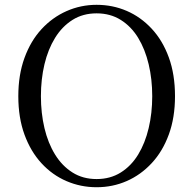

<svg xmlns="http://www.w3.org/2000/svg" viewBox="-20 -765 807 801"><path d="M383 16.1Q316.9 16.1 257.7 -9.3Q198.4 -34.7 153.2 -83.8Q107.9 -132.9 82.2 -203.3Q56.4 -273.6 56.4 -363.7Q56.4 -452.8 82.2 -523.6Q107.9 -594.3 153.2 -643.4Q198.4 -692.5 257.7 -718.7Q316.9 -744.9 383 -744.9Q450 -744.9 508.8 -719.5Q567.6 -694.1 613.1 -645Q658.7 -595.9 684.4 -525.1Q710.1 -454.4 710.1 -363.7Q710.1 -274.6 684.4 -204.2Q658.7 -133.7 613.1 -84.6Q567.6 -35.5 508.8 -9.7Q450 16.1 383 16.1ZM383 -18Q440.1 -18 483.7 -45.3Q527.4 -72.6 556.4 -120.2Q585.4 -167.8 600.2 -230.4Q615.1 -293.1 615.1 -363.7Q615.1 -434.4 600.2 -496.9Q585.4 -559.5 556.4 -607.1Q527.4 -654.7 483.7 -682Q440.1 -709.3 383 -709.3Q325.9 -709.3 282.6 -682Q239.2 -654.7 209.8 -607.1Q180.4 -559.5 165.5 -496.9Q150.7 -434.4 150.7 -363.7Q150.7 -293.1 165.5 -230.4Q180.4 -167.8 209.8 -120.2Q239.2 -72.6 282.6 -45.3Q325.9 -18 383 -18Z"/></svg>

Font: Source Han Serif JP VF
Style: Regular
Weight: 250
Designer: Ryoko NISHIZUKA 西塚涼子 (kana & ideographs); Frank Grießhammer (Latin, Greek & Cyrillic); Wenlong ZHANG 张文龙 (bopomofo); San
Foundry: Adobe
Version: Version 2.001;hotconv 1.1.0;makeotfexe 2.6.0